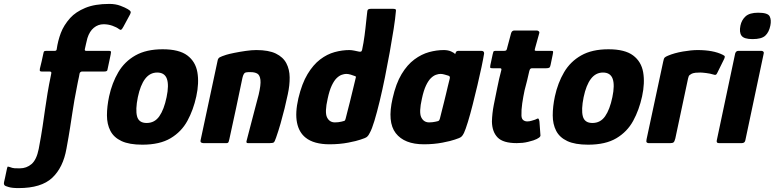

<svg xmlns="http://www.w3.org/2000/svg" viewBox="-158 -732 3962 982"><path d="M-63 230Q-97 230 -114 224.5Q-131 219 -130 219Q-141 214 -137 198Q-136 194 -132.5 178.5Q-129 163 -126 147.5Q-123 132 -122 129Q-120 120 -117.5 120Q-115 120 -109 122Q-94 128 -83.5 128.5Q-73 129 -57 129Q-22 129 3.5 107Q29 85 40 30Q53 -39 60 -86.5Q67 -134 72.5 -173Q78 -212 85 -254.5Q92 -297 104 -355Q107 -366 97 -366Q87 -366 77 -366Q67 -366 58 -366Q51 -366 47.5 -368Q44 -370 46 -381Q51 -400 55 -418Q59 -436 63 -455Q65 -469 69.5 -470.5Q74 -472 84 -472Q111 -472 114 -472Q117 -472 123 -472Q131 -472 132 -480Q138 -523 153 -563Q168 -603 201 -640Q229 -671 278 -691.5Q327 -712 401 -712Q433 -712 458 -702.5Q483 -693 496 -685Q508 -678 510 -672.5Q512 -667 507 -658Q499 -642 490 -626.5Q481 -611 473 -595Q466 -582 461.5 -580Q457 -578 451 -583Q438 -593 416.5 -600.5Q395 -608 372 -608Q344 -608 322 -590Q300 -572 289 -537Q286 -527 282 -508Q278 -489 276 -481Q274 -472 282 -472Q293 -472 324.5 -472Q356 -472 398 -472Q406 -472 408.5 -469.5Q411 -467 408 -453Q407 -448 402 -424Q397 -400 393 -382Q392 -371 387.5 -368.5Q383 -366 372 -366Q344 -366 330 -366Q316 -366 302 -366Q288 -366 260 -366Q258 -366 254 -363.5Q250 -361 249 -356Q249 -352 246 -339.5Q243 -327 240.5 -314Q238 -301 237 -296Q228 -252 222.5 -219.5Q217 -187 212 -154.5Q207 -122 200.5 -79.5Q194 -37 182 28Q165 125 109 177.5Q53 230 -63 230Z M570 8Q503 8 463.5 -10.5Q424 -29 406.5 -63Q389 -97 389 -142Q389 -187 400 -239Q415 -308 447 -362.5Q479 -417 534.5 -448.5Q590 -480 674 -480Q758 -480 800 -448.5Q842 -417 851.5 -362.5Q861 -308 846 -239Q831 -170 800.5 -114Q770 -58 714.5 -25Q659 8 570 8ZM592 -103Q633 -103 657 -137.5Q681 -172 694 -235Q707 -297 695.5 -329Q684 -361 646 -361Q609 -361 584.5 -329Q560 -297 547 -235Q534 -171 543 -137Q552 -103 592 -103Z M882 0Q878 0 872 -2.5Q866 -5 868 -15Q890 -117 911.5 -218.5Q933 -320 955 -422Q957 -434 966 -439Q975 -444 1000 -452Q1013 -456 1040 -461.5Q1067 -467 1098 -471.5Q1129 -476 1153 -476Q1216 -476 1253 -458Q1290 -440 1306.5 -408.5Q1323 -377 1323.5 -336.5Q1324 -296 1314 -250Q1307 -216 1297.5 -177.5Q1288 -139 1277 -100.5Q1266 -62 1254 -28Q1247 -7 1242 -3.5Q1237 0 1221 0H1110Q1100 0 1103 -11Q1104 -16 1110.5 -40Q1117 -64 1125.5 -97.5Q1134 -131 1143 -164.5Q1152 -198 1158 -221.5Q1164 -245 1165 -248Q1177 -299 1174 -323.5Q1171 -348 1158 -355.5Q1145 -363 1125 -363Q1115 -363 1111 -363Q1107 -363 1102 -362Q1094 -361 1089.5 -354Q1085 -347 1082 -334Q1067 -261 1050 -181.5Q1033 -102 1015 -20Q1014 -14 1011.5 -7Q1009 0 1001 0Z M1368 -229Q1386 -305 1415 -353Q1444 -401 1479.5 -428Q1515 -455 1553.5 -465.5Q1592 -476 1629 -476Q1640 -476 1654.5 -473Q1669 -470 1678 -468Q1683 -467 1687.5 -468Q1692 -469 1694 -477Q1698 -495 1701 -513.5Q1704 -532 1706.5 -550Q1709 -568 1711 -586.5Q1713 -605 1715 -623.5Q1717 -642 1719 -660Q1720 -680 1724.5 -683.5Q1729 -687 1740 -687H1850Q1858 -687 1863 -685.5Q1868 -684 1867 -676Q1864 -639 1855.5 -584.5Q1847 -530 1835.5 -466Q1824 -402 1811 -337.5Q1798 -273 1784 -215Q1770 -157 1757 -114Q1744 -71 1733 -52Q1727 -39 1719.5 -32.5Q1712 -26 1686 -18Q1667 -11 1623 -2.5Q1579 6 1527 6Q1488 6 1457 -2.5Q1426 -11 1405 -28Q1371 -55 1361 -105Q1351 -155 1368 -229ZM1518 -228Q1502 -158 1514.5 -132Q1527 -106 1555 -106Q1564 -106 1572.5 -107Q1581 -108 1589 -110Q1597 -112 1604 -114Q1606 -116 1607.5 -118.5Q1609 -121 1610 -126Q1615 -147 1620.5 -167.5Q1626 -188 1631 -208.5Q1636 -229 1641 -249.5Q1646 -270 1651 -290.5Q1656 -311 1661 -332Q1663 -338 1662 -340Q1661 -342 1657 -343Q1647 -347 1635 -350.5Q1623 -354 1613 -354Q1603 -354 1590 -349.5Q1577 -345 1564 -332.5Q1551 -320 1539 -295Q1527 -270 1518 -228Z M2010 6Q1910 6 1866 -51Q1822 -108 1850 -229Q1867 -305 1896 -353Q1925 -401 1961.5 -428Q1998 -455 2036.5 -465.5Q2075 -476 2112 -476Q2133 -476 2149 -469Q2165 -462 2170 -455L2172 -461Q2175 -469 2179 -470.5Q2183 -472 2191 -472H2303Q2319 -472 2318 -458Q2314 -433 2305 -390Q2296 -347 2284 -296.5Q2272 -246 2259.5 -196.5Q2247 -147 2235 -108Q2223 -69 2215 -52Q2209 -39 2201.5 -32.5Q2194 -26 2168 -18Q2149 -11 2105 -2.5Q2061 6 2010 6ZM2037 -106Q2046 -106 2054 -107Q2062 -108 2069 -109.5Q2076 -111 2080 -112Q2085 -113 2087.5 -116Q2090 -119 2092 -126Q2097 -147 2102.5 -168Q2108 -189 2113 -209.5Q2118 -230 2123 -250.5Q2128 -271 2132.5 -290.5Q2137 -310 2142 -329Q2144 -336 2142 -340Q2140 -344 2135 -345Q2128 -347 2116.5 -350.5Q2105 -354 2095 -354Q2085 -354 2072 -349.5Q2059 -345 2046 -332.5Q2033 -320 2021 -295Q2009 -270 2000 -228Q1984 -158 1996.5 -132Q2009 -106 2037 -106Z M2485 0Q2415 0 2387 -29Q2359 -58 2358 -110Q2359 -152 2367.5 -195.5Q2376 -239 2385 -282Q2391 -310 2395 -329Q2399 -348 2406 -373Q2409 -383 2399 -383H2361Q2352 -383 2350 -385Q2348 -387 2350 -399L2362 -455Q2365 -469 2368 -470.5Q2371 -472 2383 -472H2422Q2430 -472 2432.5 -476.5Q2435 -481 2437 -491L2456 -562Q2460 -576 2473 -576H2587Q2593 -576 2597.5 -572Q2602 -568 2600 -562L2580 -490Q2576 -477 2577 -474.5Q2578 -472 2584 -472H2657Q2669 -472 2670.5 -469.5Q2672 -467 2669 -453L2658 -400Q2656 -389 2651.5 -386Q2647 -383 2636 -383H2564Q2557 -383 2554 -379.5Q2551 -376 2549 -368Q2544 -345 2538 -320.5Q2532 -296 2525 -270Q2518 -237 2513 -203.5Q2508 -170 2509 -140Q2510 -124 2518.5 -117.5Q2527 -111 2539 -111Q2550 -111 2561 -114.5Q2572 -118 2579 -120Q2593 -128 2596 -125Q2599 -122 2601 -111L2606 -42Q2610 -28 2570 -14Q2557 -10 2543 -6.5Q2529 -3 2514.5 -1.5Q2500 0 2485 0Z M2850 8Q2783 8 2743.5 -10.5Q2704 -29 2686.5 -63Q2669 -97 2669 -142Q2669 -187 2680 -239Q2695 -308 2727 -362.5Q2759 -417 2814.5 -448.5Q2870 -480 2954 -480Q3038 -480 3080 -448.5Q3122 -417 3131.5 -362.5Q3141 -308 3126 -239Q3111 -170 3080.5 -114Q3050 -58 2994.5 -25Q2939 8 2850 8ZM2872 -103Q2913 -103 2937 -137.5Q2961 -172 2974 -235Q2987 -297 2975.5 -329Q2964 -361 2926 -361Q2889 -361 2864.5 -329Q2840 -297 2827 -235Q2814 -171 2823 -137Q2832 -103 2872 -103Z M3410 -476Q3490 -476 3538 -452Q3549 -447 3549 -442.5Q3549 -438 3546 -431L3511 -360Q3507 -351 3503 -349.5Q3499 -348 3490 -351Q3474 -356 3453.5 -358.5Q3433 -361 3424 -361Q3408 -361 3399.5 -360Q3391 -359 3386.5 -357.5Q3382 -356 3378 -354Q3373 -351 3368.5 -347.5Q3364 -344 3361 -330L3296 -24Q3292 -8 3287 -4Q3282 0 3271 0H3159Q3154 0 3150 -3.5Q3146 -7 3149 -20L3234 -417Q3237 -433 3241.5 -437.5Q3246 -442 3258 -447Q3291 -461 3334.5 -468.5Q3378 -476 3410 -476Z M3782 -601Q3775 -567 3756 -549.5Q3737 -532 3691 -532Q3647 -532 3634.5 -549.5Q3622 -567 3629 -601Q3635 -630 3655.5 -648.5Q3676 -667 3720 -667Q3769 -667 3778.5 -648.5Q3788 -630 3782 -601ZM3654 -14Q3651 0 3636 0H3519Q3505 0 3508 -14L3602 -458Q3606 -472 3619 -472H3736Q3742 -472 3746 -468Q3750 -464 3748 -458Z"/></svg>

Font: Glory ExtraBold
Style: Italic
Weight: 800
Italic angle: -12°
Version: Version 1.011